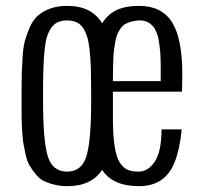

<svg xmlns="http://www.w3.org/2000/svg" viewBox="-20 -618 690 651"><path d="M362.8 -342.8H524.9V-370.1V-395.5Q524.9 -409.2 524.4 -420.4L522.9 -445.8Q518.1 -486.3 516.6 -490.7Q508.8 -516.1 501 -525.9Q483.4 -548.8 454.1 -548.8Q430.2 -548.8 406.7 -537.6Q391.6 -530.3 379.4 -505.4Q373 -493.7 367.2 -453.6Q365.2 -441.9 364.3 -420.4L363.3 -383.8Q362.8 -374 362.8 -342.8ZM126 -308.1V-276.9Q126 -139.6 142.1 -87.9Q158.2 -36.1 207.5 -36.1Q256.8 -36.1 272.9 -87.9Q289.1 -139.6 289.1 -276.9V-308.1Q289.1 -343.3 288.1 -385.3Q285.6 -461.4 275.4 -493.7Q266.6 -522.5 250.5 -535.6Q234.4 -548.8 207.5 -548.8Q180.7 -548.8 164.8 -535.6Q148.9 -522.5 139.2 -493.7Q133.8 -474.6 130.9 -446.3Q126 -397.5 126 -308.1ZM53.2 -228V-276.9V-308.1Q53.2 -354 53.7 -367.7L56.6 -423.8Q58.6 -458 64.5 -480Q69.3 -498 81.1 -525.9Q92.8 -551.8 108.9 -565.4Q147.9 -598.1 208 -598.1Q290.5 -598.1 326.2 -539.1Q346.7 -570.8 376.7 -584.5Q406.7 -598.1 451.2 -598.1Q528.3 -598.1 563.2 -542.7Q598.1 -487.3 598.1 -367.2Q598.1 -337.4 597.2 -307.1H362.8V-216.8Q362.8 -104 385.7 -67.4Q397.5 -49.3 412.1 -42.7Q426.8 -36.1 450.2 -36.1Q481.4 -36.1 504.4 -69.3Q527.3 -103 527.8 -179.2H596.2Q589.4 -111.8 572.3 -68.4Q540.5 13.2 451.2 13.2Q362.3 13.2 326.2 -42Q290 13.2 208 13.2Q164.6 13.2 125.5 -5.9Q104 -17.6 79.1 -58.6Q71.3 -72.8 66.4 -95.7Q60.1 -126 58.6 -135.7Q56.2 -154.8 54.7 -181.2Q53.2 -210.9 53.2 -228Z"/></svg>

Font: VL Oswald
Style: Light
Weight: 300
Designer: vernon adams
Foundry: vernon adams
Version: Version ; ttfautohint (v0.92.18-e454-dirty) -l 8 -r 50 -G 20